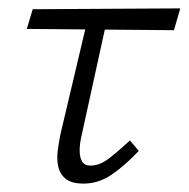

<svg xmlns="http://www.w3.org/2000/svg" viewBox="-20 -433 450 458"><path d="M179 5Q152 5 138 -5.5Q124 -16 119.5 -33.5Q115 -51 117.5 -71.5Q120 -92 124 -112L194 -408H240L176 -116Q170 -92 170 -74.5Q170 -57 176 -47.5Q182 -38 196 -38Q218 -38 240.5 -55.5Q263 -73 290 -98L311 -73Q278 -38 246.5 -16.5Q215 5 179 5ZM44 -364 58 -411 410 -413 395 -361Z"/></svg>

Font: Ysabeau Office Light
Style: Italic
Weight: 300
Italic angle: -12°
Designer: Christian Thalmann (Catharsis Fonts)
Version: Version 2.001;gftools[0.9.30]; featfreeze: tnum,lnum,ss02